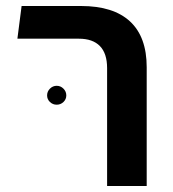

<svg xmlns="http://www.w3.org/2000/svg" viewBox="-20 -620 576 640"><path d="M337 0V-393Q337 -442 313 -466.5Q289 -491 243 -491H38L52 -600H250Q358 -600 413.5 -548.5Q469 -497 469 -396V0ZM169 -271Q156 -271 146.5 -280Q137 -289 137 -302Q137 -315 146.5 -324.5Q156 -334 169 -334Q182 -334 191.5 -324.5Q201 -315 201 -302Q201 -289 191.5 -280Q182 -271 169 -271Z"/></svg>

Font: Noto Sans Hebrew Thin SemiBold
Style: Regular
Weight: 600
Version: Version 3.001